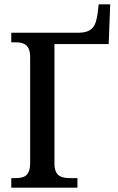

<svg xmlns="http://www.w3.org/2000/svg" viewBox="-20 -865 545 885"><path d="M32 0H337V-44H303C262 -44 231 -54 231 -111V-662H481L488 -845H435L430 -804C422 -746 408 -714 338 -714H32V-670H50C91 -670 119 -659 119 -600V-115C119 -54 92 -44 50 -44H32Z"/></svg>

Font: Noto Serif SemiCondensed Medium
Style: Regular
Weight: 500
Width: 4
Designer: Monotype Design Team
Foundry: Monotype Imaging Inc.
Version: Version 2.014